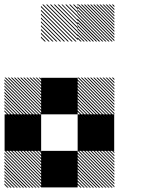

<svg xmlns="http://www.w3.org/2000/svg" viewBox="-21 -855 708 876"><path d="M500.8 -155.8 489.2 -167.5H495L500.8 -161.7ZM500.8 -141.7 475 -167.5H480.8L500.8 -147.5ZM500.8 -127.5 460.8 -167.5H466.7L500.8 -133.3ZM500.8 -113.3 446.7 -167.5H452.5L500.8 -119.2ZM500.8 -99.2 432.5 -167.5H438.3L500.8 -105ZM500.8 -85 418.3 -167.5H424.2L500.8 -90.8ZM500.8 -70.8 404.2 -167.5H410L500.8 -76.7ZM500.8 -56.7 390 -167.5H395.8L500.8 -62.5ZM500.8 -42.5 375.8 -167.5H381.7L500.8 -48.3ZM500.8 -28.3 361.7 -167.5H367.5L500.8 -34.2ZM500.8 -14.2 347.5 -167.5H353.3L500.8 -20ZM500.8 0 333.3 -167.5H339.2L500.8 -5.8ZM487.5 0.8 332.5 -154.2V-160L493.3 0.8ZM473.3 0.8 332.5 -140V-145.8L479.2 0.8ZM459.2 0.8 332.5 -125.8V-131.7L465 0.8ZM445 0.8 332.5 -111.7V-117.5L450.8 0.8ZM430 0.8 332.5 -96.7V-103.3L436.7 0.8ZM416.7 0.8 332.5 -83.3V-89.2L422.5 0.8ZM402.5 0.8 332.5 -69.2V-75L408.3 0.8ZM388.3 0.8 332.5 -55V-60.8L394.2 0.8ZM374.2 0.8 332.5 -40.8V-46.7L380 0.8ZM360 0.8 332.5 -26.7V-32.5L365.8 0.8ZM345.8 0.8 332.5 -12.5V-18.3L351.7 0.8ZM167.5 -155.8 155.8 -167.5H161.7L167.5 -161.7ZM167.5 -141.7 141.7 -167.5H147.5L167.5 -147.5ZM167.5 -127.5 127.5 -167.5H133.3L167.5 -133.3ZM167.5 -113.3 113.3 -167.5H119.2L167.5 -119.2ZM167.5 -99.2 99.2 -167.5H105L167.5 -105ZM167.5 -85 85 -167.5H90.8L167.5 -90.8ZM167.5 -70.8 70.8 -167.5H76.7L167.5 -76.7ZM167.5 -56.7 56.7 -167.5H62.5L167.5 -62.5ZM167.5 -42.5 42.5 -167.5H48.3L167.5 -48.3ZM167.5 -28.3 28.3 -167.5H34.2L167.5 -34.2ZM167.5 -14.2 14.2 -167.5H20L167.5 -20ZM167.5 0 0 -167.5H5.8L167.5 -5.8ZM154.2 0.8 -0.8 -154.2V-160L160 0.8ZM140 0.8 -0.8 -140V-145.8L145.8 0.8ZM125.8 0.8 -0.8 -125.8V-131.7L131.7 0.8ZM111.7 0.8 -0.8 -111.7V-117.5L117.5 0.8ZM96.7 0.8 -0.8 -96.7V-103.3L103.3 0.8ZM83.3 0.8 -0.8 -83.3V-89.2L89.2 0.8ZM69.2 0.8 -0.8 -69.2V-75L75 0.8ZM55 0.8 -0.8 -55V-60.8L60.8 0.8ZM40.8 0.8 -0.8 -40.8V-46.7L46.7 0.8ZM26.7 0.8 -0.8 -26.7V-32.5L32.5 0.8ZM12.5 0.8 -0.8 -12.5V-18.3L18.3 0.8ZM500.8 -489.2 489.2 -500.8H495L500.8 -495ZM500.8 -475 475 -500.8H480.8L500.8 -480.8ZM500.8 -460.8 460.8 -500.8H466.7L500.8 -466.7ZM500.8 -446.7 446.7 -500.8H452.5L500.8 -452.5ZM500.8 -432.5 432.5 -500.8H438.3L500.8 -438.3ZM500.8 -418.3 418.3 -500.8H424.2L500.8 -424.2ZM500.8 -404.2 404.2 -500.8H410L500.8 -410ZM500.8 -390 390 -500.8H395.8L500.8 -395.8ZM500.8 -375.8 375.8 -500.8H381.7L500.8 -381.7ZM500.8 -361.7 361.7 -500.8H367.5L500.8 -367.5ZM500.8 -347.5 347.5 -500.8H353.3L500.8 -353.3ZM500.8 -333.3 333.3 -500.8H339.2L500.8 -339.2ZM487.5 -332.5 332.5 -487.5V-493.3L493.3 -332.5ZM473.3 -332.5 332.5 -473.3V-479.2L479.2 -332.5ZM459.2 -332.5 332.5 -459.2V-465L465 -332.5ZM445 -332.5 332.5 -445V-450.8L450.8 -332.5ZM430 -332.5 332.5 -430V-436.7L436.7 -332.5ZM416.7 -332.5 332.5 -416.7V-422.5L422.5 -332.5ZM402.5 -332.5 332.5 -402.5V-408.3L408.3 -332.5ZM388.3 -332.5 332.5 -388.3V-394.2L394.2 -332.5ZM374.2 -332.5 332.5 -374.2V-380L380 -332.5ZM360 -332.5 332.5 -360V-365.8L365.8 -332.5ZM345.8 -332.5 332.5 -345.8V-351.7L351.7 -332.5ZM167.5 -489.2 155.8 -500.8H161.7L167.5 -495ZM167.5 -475 141.7 -500.8H147.5L167.5 -480.8ZM167.5 -460.8 127.5 -500.8H133.3L167.5 -466.7ZM167.5 -446.7 113.3 -500.8H119.2L167.5 -452.5ZM167.5 -432.5 99.2 -500.8H105L167.5 -438.3ZM167.5 -418.3 85 -500.8H90.8L167.5 -424.2ZM167.5 -404.2 70.8 -500.8H76.7L167.5 -410ZM167.5 -390 56.7 -500.8H62.5L167.5 -395.8ZM167.5 -375.8 42.5 -500.8H48.3L167.5 -381.7ZM167.5 -361.7 28.3 -500.8H34.2L167.5 -367.5ZM167.5 -347.5 14.2 -500.8H20L167.5 -353.3ZM167.5 -333.3 0 -500.8H5.8L167.5 -339.2ZM154.2 -332.5 -0.8 -487.5V-493.3L160 -332.5ZM140 -332.5 -0.8 -473.3V-479.2L145.8 -332.5ZM125.8 -332.5 -0.8 -459.2V-465L131.7 -332.5ZM111.7 -332.5 -0.8 -445V-450.8L117.5 -332.5ZM96.7 -332.5 -0.8 -430V-436.7L103.3 -332.5ZM83.3 -332.5 -0.8 -416.7V-422.5L89.2 -332.5ZM69.2 -332.5 -0.8 -402.5V-408.3L75 -332.5ZM55 -332.5 -0.8 -388.3V-394.2L60.8 -332.5ZM40.8 -332.5 -0.8 -374.2V-380L46.7 -332.5ZM26.7 -332.5 -0.8 -360V-365.8L32.5 -332.5ZM12.5 -332.5 -0.8 -345.8V-351.7L18.3 -332.5ZM500.8 -822.5 489.2 -834.2H495L500.8 -828.3ZM500.8 -808.3 475 -834.2H480.8L500.8 -814.2ZM500.8 -794.2 460.8 -834.2H466.7L500.8 -800ZM500.8 -780 446.7 -834.2H452.5L500.8 -785.8ZM500.8 -765.8 432.5 -834.2H438.3L500.8 -771.7ZM500.8 -751.7 418.3 -834.2H424.2L500.8 -757.5ZM500.8 -737.5 404.2 -834.2H410L500.8 -743.3ZM500.8 -723.3 390 -834.2H395.8L500.8 -729.2ZM500.8 -709.2 375.8 -834.2H381.7L500.8 -715ZM500.8 -695 361.7 -834.2H367.5L500.8 -700.8ZM500.8 -680.8 347.5 -834.2H353.3L500.8 -686.7ZM500.8 -666.7 333.3 -834.2H339.2L500.8 -672.5ZM487.5 -665.8 332.5 -820.8V-826.7L493.3 -665.8ZM473.3 -665.8 332.5 -806.7V-812.5L479.2 -665.8ZM459.2 -665.8 332.5 -792.5V-798.3L465 -665.8ZM445 -665.8 332.5 -778.3V-784.2L450.8 -665.8ZM430 -665.8 332.5 -763.3V-770L436.7 -665.8ZM416.7 -665.8 332.5 -750V-755.8L422.5 -665.8ZM402.5 -665.8 332.5 -735.8V-741.7L408.3 -665.8ZM388.3 -665.8 332.5 -721.7V-727.5L394.2 -665.8ZM374.2 -665.8 332.5 -707.5V-713.3L380 -665.8ZM360 -665.8 332.5 -693.3V-699.2L365.8 -665.8ZM345.8 -665.8 332.5 -679.2V-685L351.7 -665.8ZM334.2 -829.2 329.2 -834.2H334.2ZM334.2 -811.7 311.7 -834.2H317.5L334.2 -817.5ZM334.2 -794.2 294.2 -834.2H300L334.2 -800ZM334.2 -776.7 276.7 -834.2H282.5L334.2 -782.5ZM334.2 -759.2 259.2 -834.2H264.2L334.2 -764.2ZM334.2 -741.7 241.7 -834.2H247.5L334.2 -747.5ZM334.2 -724.2 224.2 -834.2H230L334.2 -730ZM334.2 -706.7 206.7 -834.2H212.5L334.2 -712.5ZM334.2 -689.2 189.2 -834.2H195L334.2 -695ZM334.2 -671.7 171.7 -834.2H177.5L334.2 -677.5ZM322.5 -665.8 165.8 -822.5V-828.3L328.3 -665.8ZM305 -665.8 165.8 -805V-810.8L310.8 -665.8ZM287.5 -665.8 165.8 -787.5V-793.3L293.3 -665.8ZM270 -665.8 165.8 -770V-775.8L275.8 -665.8ZM252.5 -665.8 165.8 -752.5V-758.3L258.3 -665.8ZM235 -665.8 165.8 -735V-740.8L240.8 -665.8ZM217.5 -665.8 165.8 -717.5V-723.3L223.3 -665.8ZM200 -665.8 165.8 -700V-705.8L205.8 -665.8ZM182.5 -665.8 165.8 -682.5V-688.3L188.3 -665.8ZM334.2 -834.2H335L334.2 -835ZM166.7 -166.7H333.3V0H166.7ZM333.3 -333.3H500V-166.7H333.3ZM0 -333.3H166.7V-166.7H0ZM166.7 -500H333.3V-333.3H166.7Z"/></svg>

Font: 0xA000-Pixelated
Style: Pixelated
Weight: 400
Version: Version 0.1